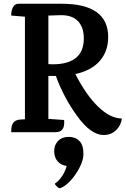

<svg xmlns="http://www.w3.org/2000/svg" viewBox="-20 -705 670 1024"><path d="M79 -685H309Q557 -685 557 -507Q557 -432 512.5 -380.5Q468 -329 382 -310Q439 -198 504 -135.5Q569 -73 630 -73Q625 -35 598.5 -10Q572 15 532 15Q465 15 392 -85.5Q319 -186 278 -300H238V-71L322 -65Q328 0 277 0H40Q40 0 40 -8Q40 -63 84 -67L113 -69V-616L40 -622Q39 -647 49 -666Q59 -685 79 -685ZM238 -622V-363Q246 -362 260 -362Q427 -362 427 -500Q427 -561 394.5 -593.5Q362 -626 300 -624L240 -622ZM303 298Q297 302 285 291.5Q273 281 273 274Q317 243 336 180Q305 176 287 155Q269 134 269 101Q269 68 290 46.5Q311 25 346.5 25Q382 25 403.5 47Q425 69 425 115Q425 161 385.5 220.5Q346 280 303 298Z"/></svg>

Font: Karma
Style: Bold
Weight: 700
Designer: Joana Correia
Foundry: Indian Type Foundry
Version: Version 1.202;PS 1.0;hotconv 1.0.78;makeotf.lib2.5.61930; tt